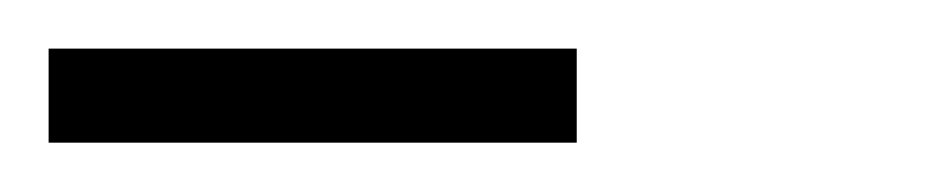

<svg xmlns="http://www.w3.org/2000/svg" viewBox="-20 36 388 79"><path d="M0 56H217.3V94.7H0Z"/></svg>

Font: Peddana
Style: Regular
Weight: 400
Designer: Appaji Ambarisha Darbha
Foundry: Appaji Ambarisha Darbha
Version: Version 1.0.4; ttfautohint (v1.2.25-373a) -l 7 -r 28 -G 50 -